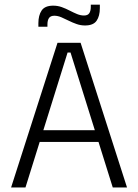

<svg xmlns="http://www.w3.org/2000/svg" viewBox="-20 -828 610 848"><path d="M29 0 234 -639H336L541 0H478L291.5 -596H278.5L92.5 0ZM138.5 -201V-253H431V-201ZM355.5 -715.5Q336 -715.5 317.8 -722Q299.5 -728.5 283 -736.8Q266.5 -745 250.8 -751.8Q235 -758.5 220 -758.5Q203.5 -758.5 196.5 -748.5Q189.5 -738.5 189.5 -720V-710H149.5V-725.5Q149.5 -760.5 164 -781.8Q178.5 -803 215 -803Q235 -803 253 -796.5Q271 -790 287.8 -781.2Q304.5 -772.5 320.2 -766Q336 -759.5 351 -759.5Q367.5 -759.5 374.2 -769.5Q381 -779.5 381 -798V-807.5H421V-792Q421 -757 406.5 -736.2Q392 -715.5 355.5 -715.5Z"/></svg>

Font: Anek Gujarati Medium Light
Style: Regular
Weight: 300
Version: Version 1.003